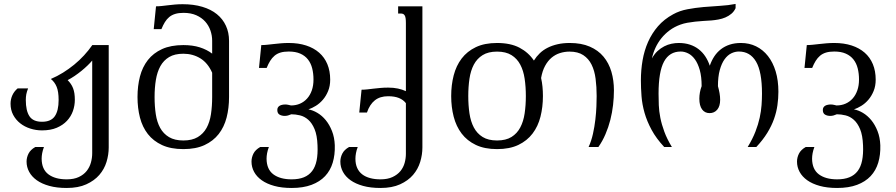

<svg xmlns="http://www.w3.org/2000/svg" viewBox="-20 -748 4559 977"><path d="M533.2 2.4Q533.2 39.1 522 75.9Q510.7 112.8 485.4 142.1Q460 171.4 419.2 189.9Q378.4 208.5 319.3 208.5Q269 208.5 231 198Q192.9 187.5 167.2 169.2Q141.6 150.9 128.4 126.5Q115.2 102.1 115.2 74.2Q115.2 53.7 125 33.9Q134.8 14.2 159.7 0H203.6Q197.3 17.1 194.6 31.7Q191.9 46.4 191.9 59.6Q192.4 113.8 226.6 139.2Q260.7 164.6 319.3 164.6Q356 164.6 380.9 152.8Q405.8 141.1 420.9 122.1Q436 103 442.6 79.3Q449.2 55.7 449.2 31.2V-439.9Q439.5 -428.2 425.3 -414.6Q411.1 -400.9 394.3 -387.2Q377.4 -373.5 359.4 -361.3Q341.3 -349.1 324.2 -340.3Q333.5 -331.1 340.3 -321Q347.2 -311 351.8 -299.1Q356.4 -287.1 358.6 -272.7Q360.8 -258.3 360.8 -240.2Q360.8 -210.9 351.1 -183.1Q341.3 -155.3 320.8 -133.3Q300.3 -111.3 268.8 -97.9Q237.3 -84.5 193.8 -84.5Q163.1 -84.5 134 -93.8Q105 -103 82.8 -120.6Q60.5 -138.2 47.1 -163.3Q33.7 -188.5 33.7 -220.2Q33.7 -242.7 42.7 -262.9Q51.8 -283.2 69.8 -298.3H123Q116.2 -281.2 113.8 -268.1Q111.3 -254.9 111.3 -239.3Q111.3 -184.6 129.9 -156.5Q148.4 -128.4 193.8 -128.4Q239.3 -128.4 258.8 -156.5Q278.3 -184.6 278.3 -239.3Q278.3 -281.7 268.3 -306.2Q258.3 -330.6 238.8 -346.2Q271 -359.9 300.8 -378.4Q330.6 -397 357.4 -418.9Q384.3 -440.9 407.5 -466.1Q430.7 -491.2 449.7 -518.6H533.2Z M679.7 -254.4Q679.7 -310.5 692.1 -358.6Q704.6 -406.7 732.4 -442.4Q760.3 -478 804.7 -498.3Q849.1 -518.6 913.1 -518.6Q960.4 -518.6 996.6 -507.1Q1032.7 -495.6 1059.6 -475.1V-540.5Q1059.6 -567.4 1050.8 -592.8Q1042 -618.2 1024.2 -638.2Q1006.3 -658.2 978.8 -670.4Q951.2 -682.6 913.6 -682.6Q889.2 -682.6 871.6 -677.2Q854 -671.9 841.3 -661.4Q828.6 -650.9 819.1 -635.5Q809.6 -620.1 801.3 -599.6H762.2L773.9 -715.8Q788.1 -715.8 803.2 -717.5Q818.4 -719.2 835 -721.2Q851.6 -723.1 869.9 -724.9Q888.2 -726.6 909.2 -726.6Q965.3 -726.6 1009.5 -713.4Q1053.7 -700.2 1083.7 -675.8Q1113.8 -651.4 1129.6 -616.9Q1145.5 -582.5 1145.5 -540V-254.4Q1145.5 -198.2 1133.1 -149.9Q1120.6 -101.6 1092.8 -65.9Q1064.9 -30.3 1020.8 -9.8Q976.6 10.7 913.1 10.7Q849.1 10.7 804.7 -9.8Q760.3 -30.3 732.4 -65.9Q704.6 -101.6 692.1 -149.9Q679.7 -198.2 679.7 -254.4ZM766.6 -254.4Q766.6 -207.5 772.7 -167Q778.8 -126.5 795.2 -96.9Q811.5 -67.4 840.1 -50.3Q868.7 -33.2 913.1 -33.2Q957.5 -33.2 986.1 -50.3Q1014.6 -67.4 1031 -96.9Q1047.4 -126.5 1053.5 -167Q1059.6 -207.5 1059.6 -254.4V-377.9Q1037.6 -427.7 999.3 -451.2Q960.9 -474.6 913.1 -474.6Q869.1 -474.6 840.8 -457.8Q812.5 -440.9 796.1 -411.4Q779.8 -381.8 773.2 -341.6Q766.6 -301.3 766.6 -254.4Z M1683.6 -8.8Q1685.1 39.6 1673.1 79.6Q1661.1 119.6 1634.3 148.2Q1607.4 176.8 1565.2 192.6Q1522.9 208.5 1463.9 208.5Q1413.6 208.5 1375.5 198Q1337.4 187.5 1311.8 169.2Q1286.1 150.9 1272.9 126.5Q1259.8 102.1 1259.8 74.2Q1259.8 53.7 1269.5 33.9Q1279.3 14.2 1304.2 0H1348.1Q1341.8 17.1 1339.1 31.7Q1336.4 46.4 1336.4 59.6Q1336.9 113.8 1371.1 139.2Q1405.3 164.6 1463.9 164.6Q1500.5 164.6 1526.4 154.1Q1552.2 143.6 1568.4 122.3Q1584.5 101.1 1591.1 68.6Q1597.7 36.1 1595.7 -8.3Q1593.8 -59.6 1580.8 -90.6Q1567.9 -121.6 1548.8 -138.4Q1529.8 -155.3 1506.8 -160.9Q1483.9 -166.5 1462.4 -166.5Q1453.6 -162.6 1445.3 -160.4Q1437 -158.2 1429.2 -158.2Q1413.6 -158.2 1402.3 -164.8Q1391.1 -171.4 1391.1 -188.5Q1391.1 -196.3 1394.5 -201.7Q1397.9 -207 1403.6 -210.2Q1409.2 -213.4 1416.5 -214.8Q1423.8 -216.3 1431.6 -216.3Q1439.5 -216.3 1446.8 -214.6Q1454.1 -212.9 1460.9 -211.4Q1485.8 -211.4 1506.6 -220.5Q1527.3 -229.5 1542.7 -246.6Q1558.1 -263.7 1566.7 -288.1Q1575.2 -312.5 1575.2 -343.3Q1575.2 -374 1568.6 -400.1Q1562 -426.3 1547.1 -445.3Q1532.2 -464.4 1508.1 -475.1Q1483.9 -485.8 1449.2 -485.8Q1424.8 -485.8 1407.2 -480.5Q1389.6 -475.1 1377 -464.4Q1364.3 -453.6 1354.7 -438.2Q1345.2 -422.9 1336.9 -402.3H1297.9L1309.6 -518.6Q1323.7 -518.6 1339.4 -520.3Q1355 -522 1372.6 -523.9Q1390.1 -525.9 1409.2 -527.6Q1428.2 -529.3 1449.2 -529.3Q1498.5 -529.3 1537.6 -516.6Q1576.7 -503.9 1604 -480Q1631.3 -456.1 1645.8 -421.4Q1660.2 -386.7 1660.2 -342.8Q1660.2 -310.5 1649.7 -284.9Q1639.2 -259.3 1623 -240.5Q1606.9 -221.7 1587.2 -209.5Q1567.4 -197.3 1549.3 -191.4Q1571.8 -187.5 1595.2 -173.6Q1618.7 -159.7 1637.7 -136.5Q1656.7 -113.3 1669.4 -81.1Q1682.1 -48.8 1683.6 -8.8Z M2045.4 -223.1Q2032.2 -240.2 2010 -249.3Q1987.8 -258.3 1955.1 -258.3Q1913.6 -258.3 1887.5 -237.5Q1861.3 -216.8 1847.2 -175.3H1808.1L1819.8 -291.5Q1834 -291.5 1849.1 -293.2Q1864.3 -294.9 1880.9 -296.9Q1897.5 -298.8 1915.8 -300.5Q1934.1 -302.2 1955.1 -302.2Q1982.9 -302.2 2005.1 -297.4Q2027.3 -292.5 2045.4 -284.2V-630.9Q2045.4 -646 2043.9 -655.3Q2042.5 -664.6 2039.1 -669.9Q2035.6 -675.3 2030.8 -677.2Q2025.9 -679.2 2019.5 -679.2H2005.9V-715.8H2129.4V2.4Q2129.4 39.1 2118.2 75.9Q2106.9 112.8 2081.8 142.1Q2056.6 171.4 2015.9 189.9Q1975.1 208.5 1916 208.5Q1865.7 208.5 1827.6 198Q1789.6 187.5 1763.9 169.2Q1738.3 150.9 1725.1 126.5Q1711.9 102.1 1711.9 74.2Q1711.9 53.7 1721.7 33.9Q1731.4 14.2 1756.3 0H1800.3Q1793.9 17.1 1791.3 31.7Q1788.6 46.4 1788.6 59.6Q1788.6 86.9 1797.6 106.7Q1806.6 126.5 1823.2 139.2Q1839.8 151.9 1863.3 158.2Q1886.7 164.6 1916 164.6Q1952.6 164.6 1977.5 152.8Q2002.4 141.1 2017.6 122.6Q2032.7 104 2039.1 80.8Q2045.4 57.6 2045.4 34.7Z M2742.7 -259.3Q2742.7 -203.1 2730.2 -154.1Q2717.8 -105 2689.9 -68.4Q2662.1 -31.7 2617.7 -10.5Q2573.2 10.7 2509.3 10.7Q2445.8 10.7 2401.4 -10.5Q2356.9 -31.7 2329.1 -68.4Q2301.3 -105 2288.6 -154.1Q2275.9 -203.1 2275.9 -259.3Q2275.9 -315.4 2288.6 -364.5Q2301.3 -413.6 2329.1 -450.2Q2356.9 -486.8 2401.4 -508.1Q2445.8 -529.3 2509.3 -529.3Q2577.6 -529.3 2623.3 -505.4Q2668.9 -481.4 2696.8 -439.9Q2709.5 -460.4 2726.8 -477.1Q2744.1 -493.7 2766.8 -505.1Q2789.6 -516.6 2817.4 -522.9Q2845.2 -529.3 2879.4 -529.3Q2938.5 -529.3 2981.2 -510.7Q3023.9 -492.2 3051 -459.7Q3078.1 -427.2 3091.1 -383.1Q3104 -338.9 3104 -288.1Q3104 -252 3099.6 -213.6Q3095.2 -175.3 3085.7 -137.9Q3076.2 -100.6 3061 -65.2Q3045.9 -29.8 3024.9 0H2975.1Q2989.3 -30.8 2997.3 -67.1Q3005.4 -103.5 3009.5 -139.4Q3013.7 -175.3 3014.9 -207Q3016.1 -238.8 3016.1 -259.3Q3016.1 -306.2 3010.7 -347.4Q3005.4 -388.7 2990.2 -419.2Q2975.1 -449.7 2948 -467.5Q2920.9 -485.4 2877.9 -485.4Q2853 -485.4 2829.6 -478Q2806.2 -470.7 2786.9 -454.6Q2767.6 -438.5 2753.7 -412.8Q2739.7 -387.2 2733.4 -351.1Q2738.3 -329.1 2740.5 -306.4Q2742.7 -283.7 2742.7 -259.3ZM2655.8 -259.3Q2655.8 -306.2 2649.7 -347.4Q2643.6 -388.7 2627.4 -419.2Q2611.3 -449.7 2582.8 -467.5Q2554.2 -485.4 2509.3 -485.4Q2464.4 -485.4 2435.8 -467.5Q2407.2 -449.7 2391.1 -419.2Q2375 -388.7 2368.9 -347.4Q2362.8 -306.2 2362.8 -259.3Q2362.8 -212.4 2368.9 -171.1Q2375 -129.9 2391.1 -99.4Q2407.2 -68.8 2435.8 -51Q2464.4 -33.2 2509.3 -33.2Q2554.2 -33.2 2582.8 -51Q2611.3 -68.8 2627.4 -99.4Q2643.6 -129.9 2649.7 -171.1Q2655.8 -212.4 2655.8 -259.3Z M3723.1 -706.5Q3715.3 -689.5 3701.7 -678Q3688 -666.5 3671.4 -659.4Q3654.8 -652.3 3636.2 -648.9Q3617.7 -645.5 3600.6 -644Q3580.1 -642.6 3559.1 -641.4Q3538.1 -640.1 3517.8 -637.9Q3497.6 -635.7 3478.3 -632.3Q3459 -628.9 3441.9 -622.6Q3412.1 -611.8 3387.9 -594Q3363.8 -576.2 3345.7 -553.7Q3327.6 -531.2 3315.4 -504.9Q3303.2 -478.5 3297.4 -450.7Q3309.6 -473.1 3325.7 -488Q3341.8 -502.9 3359.9 -512.2Q3377.9 -521.5 3397 -525.4Q3416 -529.3 3433.6 -529.3Q3464.8 -529.3 3490.2 -521Q3515.6 -512.7 3535.4 -497.3Q3555.2 -481.9 3569.1 -460.7Q3583 -439.5 3591.8 -413.6Q3600.6 -439.5 3614.5 -460.7Q3628.4 -481.9 3648.2 -497.3Q3668 -512.7 3693.4 -521Q3718.8 -529.3 3750 -529.3Q3792.5 -529.3 3827.4 -512.2Q3862.3 -495.1 3887.7 -462.9Q3913.1 -430.7 3927 -384.8Q3940.9 -338.9 3940.9 -281.2Q3940.9 -247.6 3936 -212.9Q3931.2 -178.2 3918.7 -142.8Q3906.2 -107.4 3884.3 -71.8Q3862.3 -36.1 3828.6 0H3784.7Q3809.6 -41 3824 -78.1Q3838.4 -115.2 3845.7 -148.9Q3853 -182.6 3855.2 -213.1Q3857.4 -243.7 3857.4 -271.5Q3857.4 -383.3 3827.1 -434.6Q3796.9 -485.8 3739.7 -485.8Q3720.2 -485.8 3701.2 -476.6Q3682.1 -467.3 3667 -446.3Q3651.9 -425.3 3642.6 -391.6Q3633.3 -357.9 3633.3 -309.6Q3638.2 -292 3641.4 -274.2Q3644.5 -256.3 3644.5 -240.2Q3644.5 -207.5 3629.6 -189.9Q3614.7 -172.4 3590.8 -172.4Q3566.4 -172.4 3552.5 -191.4Q3538.6 -210.4 3538.6 -246.1Q3538.6 -261.2 3541.5 -277.6Q3544.4 -293.9 3550.3 -309.6Q3550.3 -357.9 3540.8 -391.6Q3531.2 -425.3 3516.1 -446Q3501 -466.8 3481.9 -476.3Q3462.9 -485.8 3443.8 -485.8Q3386.7 -485.8 3358.9 -434.6Q3331.1 -383.3 3331.1 -271.5Q3331.1 -243.7 3332.3 -213.1Q3333.5 -182.6 3340.1 -148.9Q3346.7 -115.2 3360.4 -78.1Q3374 -41 3398.9 0H3359.9Q3319.3 -43.5 3295.7 -87.2Q3272 -130.9 3259.8 -173.8Q3247.6 -216.8 3244.4 -258.3Q3241.2 -299.8 3241.2 -338.9Q3241.2 -391.6 3249.8 -441.2Q3258.3 -490.7 3277.6 -534.4Q3296.9 -578.1 3328.1 -614.3Q3359.4 -650.4 3405.3 -675.3Q3438 -693.4 3478 -700.9Q3518.1 -708.5 3560.1 -712.2Q3602.1 -715.8 3644 -718.3Q3686 -720.7 3723.1 -728Z M4459.5 -8.8Q4460.9 39.6 4449 79.6Q4437 119.6 4410.2 148.2Q4383.3 176.8 4341.1 192.6Q4298.8 208.5 4239.7 208.5Q4189.5 208.5 4151.4 198Q4113.3 187.5 4087.6 169.2Q4062 150.9 4048.8 126.5Q4035.6 102.1 4035.6 74.2Q4035.6 53.7 4045.4 33.9Q4055.2 14.2 4080.1 0H4124Q4117.7 17.1 4115 31.7Q4112.3 46.4 4112.3 59.6Q4112.8 113.8 4147 139.2Q4181.2 164.6 4239.7 164.6Q4276.4 164.6 4302.2 154.1Q4328.1 143.6 4344.2 122.3Q4360.4 101.1 4366.9 68.6Q4373.5 36.1 4371.6 -8.3Q4369.6 -59.6 4356.7 -90.6Q4343.8 -121.6 4324.7 -138.4Q4305.7 -155.3 4282.7 -160.9Q4259.8 -166.5 4238.3 -166.5Q4229.5 -162.6 4221.2 -160.4Q4212.9 -158.2 4205.1 -158.2Q4189.5 -158.2 4178.2 -164.8Q4167 -171.4 4167 -188.5Q4167 -196.3 4170.4 -201.7Q4173.8 -207 4179.4 -210.2Q4185.1 -213.4 4192.4 -214.8Q4199.7 -216.3 4207.5 -216.3Q4215.3 -216.3 4222.7 -214.6Q4230 -212.9 4236.8 -211.4Q4261.7 -211.4 4282.5 -220.5Q4303.2 -229.5 4318.6 -246.6Q4334 -263.7 4342.5 -288.1Q4351.1 -312.5 4351.1 -343.3Q4351.1 -374 4344.5 -400.1Q4337.9 -426.3 4323 -445.3Q4308.1 -464.4 4283.9 -475.1Q4259.8 -485.8 4225.1 -485.8Q4200.7 -485.8 4183.1 -480.5Q4165.5 -475.1 4152.8 -464.4Q4140.1 -453.6 4130.6 -438.2Q4121.1 -422.9 4112.8 -402.3H4073.7L4085.4 -518.6Q4099.6 -518.6 4115.2 -520.3Q4130.9 -522 4148.4 -523.9Q4166 -525.9 4185.1 -527.6Q4204.1 -529.3 4225.1 -529.3Q4274.4 -529.3 4313.5 -516.6Q4352.5 -503.9 4379.9 -480Q4407.2 -456.1 4421.6 -421.4Q4436 -386.7 4436 -342.8Q4436 -310.5 4425.5 -284.9Q4415 -259.3 4398.9 -240.5Q4382.8 -221.7 4363 -209.5Q4343.3 -197.3 4325.2 -191.4Q4347.7 -187.5 4371.1 -173.6Q4394.5 -159.7 4413.6 -136.5Q4432.6 -113.3 4445.3 -81.1Q4458 -48.8 4459.5 -8.8Z"/></svg>

Font: Arian Grqi
Style: Regular
Weight: 400
Designer: Ruben Hakobyan (Tarumian)
Foundry: Ruben Hakobyan (Tarumian)
Version: Version 1.003